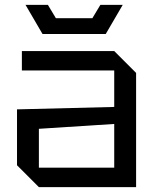

<svg xmlns="http://www.w3.org/2000/svg" viewBox="-20 -770 640 790"><path d="M50 -90V-320L450 -330V-480H70V-560H450L540 -470V0H140ZM140 -240V-80H450V-260ZM393 -750H485L415 -630H155L85 -750H177L210 -695H360Z"/></svg>

Font: Tektur
Style: Regular
Weight: 400
Designer: Adam Jagosz
Foundry: Adam Jagosz
Version: Version 1.005;gftools[0.9.30]